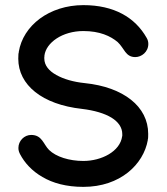

<svg xmlns="http://www.w3.org/2000/svg" viewBox="-20 -729 650 749"><path d="M552.2 -581.1C506.8 -661.6 424.3 -709 305.2 -709C238.8 -709 179.7 -689 135.3 -656.2C90.8 -623 61.5 -577.6 53.2 -526.4V-523.9C52.2 -522.9 51.3 -515.1 51.3 -500C51.3 -397.5 144.5 -321.3 299.8 -304.2C348.6 -298.3 387.7 -286.6 415 -270C441.9 -253.4 457 -231.4 457 -206.1V-200.2V-199.7C457 -199.2 457 -199.2 457 -198.7C456.5 -198.2 456.5 -197.8 456.5 -197.3C448.7 -138.2 376 -101.1 305.2 -101.1C250.5 -101.1 198.7 -117.2 171.4 -144C148.9 -166.5 144.5 -202.6 101.6 -202.6C74.7 -202.6 51.8 -179.7 51.8 -151.9C51.8 -142.6 54.2 -135.7 58.1 -127.9C75.7 -94.2 104.5 -62 145.5 -38.6C186 -14.6 238.8 0 305.2 0C449.7 0 540 -88.4 556.6 -182.6V-185.1C558.1 -186.5 558.1 -200.7 558.1 -207C558.1 -259.8 534.2 -305.7 491.2 -339.8C448.2 -374 386.7 -397 310.5 -404.8C267.1 -409.2 228 -420.4 199.7 -436.5C171.4 -452.1 152.8 -473.6 152.8 -501C152.8 -502.4 152.8 -503.9 152.8 -505.4C152.8 -506.3 152.8 -507.8 153.3 -509.3V-512.2C159.7 -562.5 223.1 -607.9 305.2 -607.9C369.1 -607.9 411.1 -588.4 439 -564.9C465.3 -540.5 469.2 -506.3 507.8 -506.3C532.2 -506.3 558.6 -526.4 558.6 -557.6C558.6 -565.9 556.6 -573.7 552.2 -581.1Z"/></svg>

Font: LOB TGL 0-17
Style: Regular
Weight: 400
Designer: Peter Wiegel + adaptations and expanded glyphset by Studio LOB
Foundry: Peter Wiegel + adaptations and expanded glyphset by Studio LOB
Version: Version 1.003;Glyphs 3.1.2 (3151)